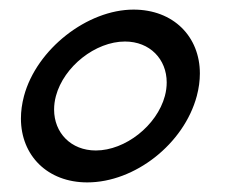

<svg xmlns="http://www.w3.org/2000/svg" viewBox="-20 -755 490 400"><path d="M161.8 -375C260.8 -375 363.2 -455 390 -555C394.3 -571.2 396.4 -586.9 396.4 -601.9C396.4 -678.9 341.2 -735 258.2 -735C162.2 -735 56.3 -653 30 -555C25.7 -538.8 23.6 -523.1 23.6 -508.1C23.6 -431.1 78.8 -375 161.8 -375ZM179.6 -441.5C127.8 -441.5 92.7 -478.3 92.7 -526.7C92.7 -535.8 93.9 -545.3 96.5 -555C113 -616.5 178.9 -668.5 240.4 -668.5C292.2 -668.5 327.3 -631.7 327.3 -583.3C327.3 -574.2 326.1 -564.7 323.5 -555C307 -493.5 241.1 -441.5 179.6 -441.5Z"/></svg>

Font: Manrope
Style: RegularItalic
Weight: 400
Italic angle: -15°
Designer: Mikhail Sharanda
Foundry: Mikhail Sharanda
Version: Version 4.502;hotconv 1.0.109;makeotfexe 2.5.65596